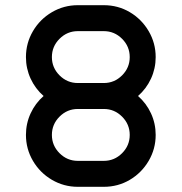

<svg xmlns="http://www.w3.org/2000/svg" viewBox="-20 -720 700 740"><path d="M180 -200Q180 -159 209.5 -129.5Q239 -100 280 -100H380Q421 -100 450.5 -129.5Q480 -159 480 -200Q480 -241 450.5 -270.5Q421 -300 380 -300H280Q239 -300 209.5 -270.5Q180 -241 180 -200ZM148 -350Q116 -378 98 -417Q80 -456 80 -500Q80 -554 107 -600Q134 -646 180 -673Q226 -700 280 -700H380Q435 -700 480.5 -673Q526 -646 553 -600Q580 -554 580 -500Q580 -456 562 -417Q544 -378 512 -350Q544 -322 562 -283Q580 -244 580 -200Q580 -146 553 -100Q526 -54 480.5 -27Q435 0 380 0H280Q226 0 180 -27Q134 -54 107 -100Q80 -146 80 -200Q80 -244 98 -283Q116 -322 148 -350ZM280 -400H380Q421 -400 450.5 -429.5Q480 -459 480 -500Q480 -541 450.5 -570.5Q421 -600 380 -600H280Q239 -600 209.5 -570.5Q180 -541 180 -500Q180 -459 209.5 -429.5Q239 -400 280 -400Z"/></svg>

Font: Skate blade
Style: Regular
Weight: 400
Italic angle: -7°
Designer: Valerio Brotto (Silverblur_type)
Version: Version 2.001